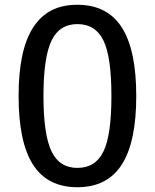

<svg xmlns="http://www.w3.org/2000/svg" viewBox="-20 -762 642 796"><path d="M484.9 -79.6Q544.9 -173.3 544.9 -363.8Q544.9 -554.7 484.9 -648.4Q424.8 -742.2 300.8 -742.2Q238.3 -742.2 193.4 -719Q148.4 -695.8 117.7 -648.4Q57.1 -555.7 57.1 -363.8Q57.1 -171.9 117.2 -78.9Q177.2 14.2 300.8 14.2Q424.8 14.2 484.9 -79.6ZM193.4 -134.8Q160.2 -205.1 160.2 -363.8Q160.2 -522.9 193.4 -593.3Q226.6 -662.1 300.8 -662.1Q376.5 -662.1 409.2 -593.3Q441.9 -525.9 441.9 -363.8Q441.9 -201.7 409.2 -134.8Q376.5 -65.9 300.8 -65.9Q226.6 -65.9 193.4 -134.8Z"/></svg>

Font: Hack Dev
Style: Regular
Weight: 400
Designer: Christopher Simpkins
Foundry: Christopher Simpkins
Version: Version 2.0315